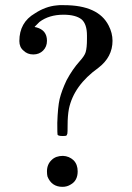

<svg xmlns="http://www.w3.org/2000/svg" viewBox="-20 -725 512 744"><path d="M71 -529Q55 -542 55 -566Q55 -638 115 -673Q156 -700 199 -704Q204 -704 210 -705H224H228Q361 -705 401 -626Q416 -597 416 -567Q416 -504 361 -462Q266 -394 247 -303Q242 -276 242 -241Q242 -211 241 -207Q239 -200 236 -199Q234 -198 222 -198Q206 -198 203 -203Q202 -204 202 -249Q204 -310 211 -341Q219 -374 238 -414Q261 -457 289 -488Q308 -509 312 -523Q317 -540 317 -574V-587Q317 -632 296 -650Q273 -668 226 -668Q170 -668 133 -640L114 -621Q115 -620 117.5 -619.5Q120 -619 121 -619Q162 -608 162 -567Q162 -544 147 -529Q132 -514 109 -514Q86 -514 71 -529ZM265 -104Q281 -88 281 -61Q281 -25 254 -10Q240 -1 222 -1Q180 -1 164 -41Q162 -49 162 -61Q162 -88 180 -105Q196 -121 224 -121Q248 -120 265 -104Z"/></svg>

Font: KaTeX_Main
Style: Regular
Weight: 400
Version: Version